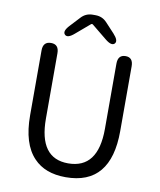

<svg xmlns="http://www.w3.org/2000/svg" viewBox="-100 -1015 921 1106"><g transform="rotate(10 360.5 -461.5)"><path d="M360 13Q239 13 173 -57Q97 -136 97 -303V-682Q97 -734 144 -734Q190 -734 190 -682V-300Q190 -68 360 -68Q535 -68 535 -300V-682Q535 -734 580 -734Q624 -734 624 -682V-303Q624 13 360 13ZM270 -811Q231 -777 214 -795Q197 -813 232 -850L285 -907Q312 -936 352 -936H368Q408 -936 435 -907L488 -850Q522 -813 506 -795Q489 -777 450 -809L363 -880Q357 -885 351 -880Z"/></g></svg>

Font: Resource Han Rounded HK
Style: Regular
Weight: 400
Designer: Cyano Hao (round all glyphs); Ryoko NISHIZUKA  (kana, bopomofo & ideographs); Paul D. Hunt (Latin, Greek & Cyrillic); Sa
Foundry: Cyano Hao
Version: 0.990